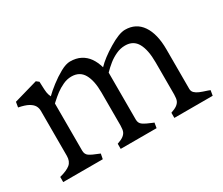

<svg xmlns="http://www.w3.org/2000/svg" viewBox="-88 -697 1062 914"><g transform="rotate(-30 442.5 -240.5)"><path d="M352.8 -481Q330.5 -481 299.4 -463.8Q268.2 -446.5 238.9 -423.8Q209.5 -401 191.5 -383Q184.8 -397 182.9 -410.1Q181 -423.2 180.2 -451.2L179.5 -470L165.5 -481L34.8 -443.5L30 -415Q64.8 -408.2 82.9 -398.1Q101 -388 108.5 -375.4Q116 -362.8 116 -346.2V-99.5Q116 -69.8 97.8 -54.2Q79.5 -38.8 38.5 -28.2V0H256L261.5 -28.2L256 -30.5Q220.5 -44 206 -54Q191.5 -64 191.5 -84.5V-343.5Q195.8 -347.8 197 -348.8Q217.8 -367.8 235.4 -381Q253 -394.2 276 -405Q299 -415.8 323 -415.8Q368.2 -415.8 388.9 -379.4Q409.5 -343 409.5 -278.5V-99.5V-96.8Q409.2 -74 404.4 -63.1Q399.5 -52.2 388.2 -44Q377 -35.8 354.5 -28.2V0H551.8L556.5 -28.2Q553.5 -29.8 550.2 -30.5Q516.5 -44 501.5 -54.4Q486.5 -64.8 486.5 -84.5V-343Q505.5 -362.5 524.9 -378Q544.2 -393.5 568.2 -404.6Q592.2 -415.8 618 -415.8Q663.5 -415.8 684 -378.8Q704.5 -341.8 704.5 -273.5V-99.5V-96.8Q704.2 -74 699.4 -63.1Q694.5 -52.2 683.2 -44Q672 -35.8 649.5 -28.2V0H860.2L865 -28.2L853 -32.8Q827 -41 812.5 -47.1Q798 -53.2 789 -62Q780 -70.8 780 -84.5V-300.8Q780 -386.5 747.6 -433.8Q715.2 -481 655.2 -481Q622.5 -481 565 -446.2Q507.5 -411.5 476.2 -378.5Q466.8 -410.8 451.1 -433Q435.5 -455.2 411.1 -468.1Q386.8 -481 352.8 -481Z"/></g></svg>

Font: TMT Limkin
Style: Regular
Weight: 400
Designer: Gabriel Drozdov
Version: Version 1.000;Glyphs 3.1.2 (3151)